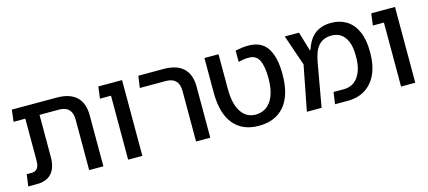

<svg xmlns="http://www.w3.org/2000/svg" viewBox="-50 -1029 3260 1461"><g transform="rotate(-15 1580.0 -298.5)"><path d="M515 0V-398Q515 -451 489.5 -477.5Q464 -504 413 -504H147V-597H420Q522 -597 574.5 -547.5Q627 -498 627 -401V0ZM35 0 48 -93H84Q106 -93 119.5 -101.5Q133 -110 140 -128Q147 -146 147 -173V-573H259V-171Q259 -88 219.5 -44Q180 0 104 0ZM54 -504 66 -597H205V-504Z M822 0V-597H934V0ZM735 -504 747 -597H896V-504Z M1357 0V-398Q1357 -451 1331 -477.5Q1305 -504 1254 -504H1049L1062 -597H1261Q1364 -597 1416.5 -547.5Q1469 -498 1469 -401V0Z M1851 9Q1723 9 1653 -75.5Q1583 -160 1583 -325V-597H1694V-325Q1694 -205 1735.5 -142.5Q1777 -80 1849 -80Q1926 -80 1970 -142.5Q2014 -205 2014 -325Q2014 -415 1990.5 -464Q1967 -513 1908 -512Q1887 -513 1867.5 -509.5Q1848 -506 1827 -501V-590Q1853 -595 1877 -598.5Q1901 -602 1928 -602Q2032 -602 2078.5 -530.5Q2125 -459 2125 -325Q2125 -160 2053.5 -75.5Q1982 9 1851 9Z M2230 0 2299 -355 2216 -597H2328L2373 -446H2377Q2388 -479 2404.5 -508.5Q2421 -538 2445 -559.5Q2469 -581 2503 -593.5Q2537 -606 2583 -606Q2651 -606 2702.5 -574Q2754 -542 2783 -478Q2812 -414 2812 -319V-305Q2812 -214 2781.5 -145Q2751 -76 2693 -38Q2635 0 2551 0H2452L2465 -93H2545Q2620 -93 2660 -151.5Q2700 -210 2700 -305V-319Q2700 -385 2682 -428Q2664 -471 2633 -491.5Q2602 -512 2562 -512Q2522 -512 2495 -498.5Q2468 -485 2450.5 -461.5Q2433 -438 2423 -407.5Q2413 -377 2407 -344L2346 0Z M2972 0V-597H3084V0ZM2885 -504 2897 -597H3046V-504Z"/></g></svg>

Font: Noto Sans Hebrew Thin Medium
Style: Regular
Weight: 500
Version: Version 3.001